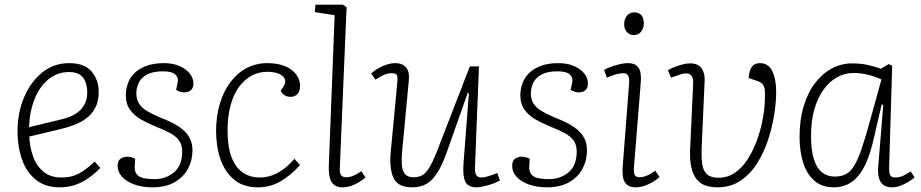

<svg xmlns="http://www.w3.org/2000/svg" viewBox="-20 -787 3939 821"><path d="M276 -517Q341 -517 371.5 -481.5Q402 -446 402 -394Q402 -354 387.5 -326.5Q373 -299 349 -281Q325 -263 296.5 -252.5Q268 -242 239 -235L105 -203Q107 -160 121 -119.5Q135 -79 165 -53.5Q195 -28 243 -28Q268 -28 290 -34Q312 -40 335 -55.5Q358 -71 385 -96L409 -69Q393 -52 374 -37Q355 -22 334 -10.5Q313 1 288.5 7.5Q264 14 235 14Q173 14 133 -18.5Q93 -51 74 -105.5Q55 -160 55 -225Q55 -305 83 -371Q111 -437 160.5 -477Q210 -517 276 -517ZM353 -390Q353 -412 347 -432.5Q341 -453 324 -466Q307 -479 275 -479Q226 -479 188 -448.5Q150 -418 128.5 -365Q107 -312 104 -243L244 -277Q278 -285 302 -299.5Q326 -314 339.5 -337Q353 -360 353 -390Z M641 -21Q689 -21 724 -50Q759 -79 759 -139Q759 -168 745.5 -186.5Q732 -205 706.5 -218.5Q681 -232 643 -247Q612 -260 583.5 -276Q555 -292 536.5 -317Q518 -342 518 -381Q518 -404 526 -428Q534 -452 553 -472Q572 -492 603.5 -504.5Q635 -517 681 -517Q720 -517 748 -504.5Q776 -492 791.5 -472.5Q807 -453 807 -430Q807 -411 796.5 -401.5Q786 -392 768 -392Q758 -392 749 -395Q740 -398 733 -403L740 -436Q744 -455 729.5 -468.5Q715 -482 677 -482Q634 -482 609 -468.5Q584 -455 573.5 -433.5Q563 -412 563 -388Q563 -362 574.5 -344Q586 -326 608.5 -312.5Q631 -299 664 -285Q690 -275 714.5 -263Q739 -251 759 -235Q779 -219 791 -197Q803 -175 803 -144Q803 -101 783.5 -65Q764 -29 726 -7.5Q688 14 632 14Q589 14 555 2Q521 -10 502 -31Q483 -52 483 -78Q483 -99 495 -108Q507 -117 524 -117Q533 -117 542 -114.5Q551 -112 558 -108L556 -73Q555 -48 572.5 -34.5Q590 -21 641 -21Z M1122 -517Q1169 -517 1200 -503.5Q1231 -490 1247 -468Q1263 -446 1263 -420Q1263 -397 1252 -385Q1241 -373 1222 -373Q1207 -373 1196.5 -380Q1186 -387 1180 -399L1190 -413Q1203 -432 1198.5 -447Q1194 -462 1174 -471Q1154 -480 1122 -480Q1086 -480 1055 -463Q1024 -446 1001 -414Q978 -382 965.5 -335Q953 -288 953 -228Q953 -161 969.5 -116.5Q986 -72 1017 -50Q1048 -28 1091 -28Q1115 -28 1139 -35.5Q1163 -43 1188.5 -61Q1214 -79 1239 -108L1263 -81Q1243 -59 1222 -41.5Q1201 -24 1179.5 -11.5Q1158 1 1133.5 7.5Q1109 14 1082 14Q1021 14 981.5 -18.5Q942 -51 923 -105.5Q904 -160 904 -225Q904 -291 920.5 -345Q937 -399 966.5 -437.5Q996 -476 1036 -496.5Q1076 -517 1122 -517Z M1411 -722 1326 -735 1329 -767H1446L1462 -756L1433 -68Q1432 -46 1439 -37.5Q1446 -29 1460 -29Q1476 -29 1491 -35.5Q1506 -42 1525 -55L1543 -28Q1531 -18 1515 -8Q1499 2 1481 8Q1463 14 1444 14Q1421 14 1408 3Q1395 -8 1390 -28.5Q1385 -49 1386 -79Z M1567 -473Q1579 -484 1596 -494Q1613 -504 1632.5 -510.5Q1652 -517 1671 -517Q1700 -517 1716 -499Q1732 -481 1728 -442L1699 -134Q1694 -76 1705.5 -52.5Q1717 -29 1748 -29Q1772 -29 1788 -39Q1804 -49 1820.5 -78.5Q1837 -108 1859 -167L1989 -503H2028L2011 -71Q2010 -51 2016 -39.5Q2022 -28 2038 -28Q2050 -28 2066.5 -33Q2083 -38 2106 -47L2118 -15Q2110 -11 2097.5 -5.5Q2085 0 2070.5 4Q2056 8 2042.5 11Q2029 14 2018 14Q1980 14 1969 -11.5Q1958 -37 1962 -88L1985 -389L1980 -390L1893 -143Q1873 -86 1852 -51.5Q1831 -17 1805 -1.5Q1779 14 1743 14Q1680 14 1662 -27.5Q1644 -69 1651 -139L1679 -436Q1681 -456 1677.5 -465Q1674 -474 1654 -474Q1639 -474 1623 -467.5Q1607 -461 1586 -446Z M2328 -21Q2376 -21 2411 -50Q2446 -79 2446 -139Q2446 -168 2432.5 -186.5Q2419 -205 2393.5 -218.5Q2368 -232 2330 -247Q2299 -260 2270.5 -276Q2242 -292 2223.5 -317Q2205 -342 2205 -381Q2205 -404 2213 -428Q2221 -452 2240 -472Q2259 -492 2290.5 -504.5Q2322 -517 2368 -517Q2407 -517 2435 -504.5Q2463 -492 2478.5 -472.5Q2494 -453 2494 -430Q2494 -411 2483.5 -401.5Q2473 -392 2455 -392Q2445 -392 2436 -395Q2427 -398 2420 -403L2427 -436Q2431 -455 2416.5 -468.5Q2402 -482 2364 -482Q2321 -482 2296 -468.5Q2271 -455 2260.5 -433.5Q2250 -412 2250 -388Q2250 -362 2261.5 -344Q2273 -326 2295.5 -312.5Q2318 -299 2351 -285Q2377 -275 2401.5 -263Q2426 -251 2446 -235Q2466 -219 2478 -197Q2490 -175 2490 -144Q2490 -101 2470.5 -65Q2451 -29 2413 -7.5Q2375 14 2319 14Q2276 14 2242 2Q2208 -10 2189 -31Q2170 -52 2170 -78Q2170 -99 2182 -108Q2194 -117 2211 -117Q2220 -117 2229 -114.5Q2238 -112 2245 -108L2243 -73Q2242 -48 2259.5 -34.5Q2277 -21 2328 -21Z M2670 -429Q2672 -451 2666.5 -462.5Q2661 -474 2645 -474Q2631 -474 2613.5 -469Q2596 -464 2575 -455L2563 -488Q2582 -499 2613 -508Q2644 -517 2664 -517Q2692 -517 2704.5 -504.5Q2717 -492 2719.5 -471Q2722 -450 2719 -422L2691 -74Q2689 -48 2694.5 -38.5Q2700 -29 2714 -29Q2729 -29 2745 -35.5Q2761 -42 2782 -57L2800 -30Q2788 -19 2771.5 -9Q2755 1 2736 7.5Q2717 14 2697 14Q2672 14 2659.5 1.5Q2647 -11 2644 -29.5Q2641 -48 2642 -66ZM2649 -683Q2649 -705 2660.5 -719.5Q2672 -734 2691 -734Q2705 -734 2714.5 -728.5Q2724 -723 2728.5 -712.5Q2733 -702 2733 -687Q2733 -668 2722 -652.5Q2711 -637 2690 -637Q2672 -637 2660.5 -650Q2649 -663 2649 -683Z M3230 -517Q3266 -517 3282.5 -482.5Q3299 -448 3299 -393Q3299 -353 3291 -300Q3283 -247 3265.5 -192.5Q3248 -138 3219 -91Q3190 -44 3147.5 -15Q3105 14 3048 14Q3021 14 2999 7Q2977 0 2961 -18Q2945 -36 2937 -68Q2929 -100 2931 -149L2944 -430Q2945 -451 2938 -461.5Q2931 -472 2916.5 -473Q2902 -474 2878 -465L2849 -455L2836 -487Q2853 -497 2881.5 -506.5Q2910 -516 2931 -516Q2966 -516 2980.5 -494.5Q2995 -473 2993 -441L2980 -146Q2979 -111 2983 -84Q2987 -57 3003 -42Q3019 -27 3052 -27Q3090 -27 3121 -47.5Q3152 -68 3175 -103Q3198 -138 3214 -180Q3230 -222 3239 -265.5Q3248 -309 3250 -347Q3252 -382 3250.5 -400Q3249 -418 3240.5 -427.5Q3232 -437 3212 -443L3181 -453Q3182 -470 3186.5 -484.5Q3191 -499 3201.5 -508Q3212 -517 3230 -517Z M3782 -74Q3781 -48 3786.5 -38Q3792 -28 3808 -28Q3825 -28 3841 -35Q3857 -42 3874 -54L3891 -28Q3877 -17 3861 -7.5Q3845 2 3828 8Q3811 14 3792 14Q3772 14 3758.5 4.5Q3745 -5 3739 -24Q3733 -43 3735 -71L3757 -339L3750 -340L3714 -185Q3702 -135 3686.5 -97.5Q3671 -60 3650.5 -35.5Q3630 -11 3604 1.5Q3578 14 3546 14Q3494 14 3461.5 -15Q3429 -44 3414 -92.5Q3399 -141 3399 -201Q3399 -276 3417 -334.5Q3435 -393 3466.5 -433.5Q3498 -474 3538.5 -495Q3579 -516 3624 -516Q3658 -516 3687 -510Q3716 -504 3747 -493L3780 -513L3795 -506ZM3549 -32Q3576 -32 3595.5 -41.5Q3615 -51 3631 -76Q3647 -101 3662.5 -145.5Q3678 -190 3697 -259L3749 -447Q3728 -458 3695 -466.5Q3662 -475 3629 -475Q3592 -475 3559 -456.5Q3526 -438 3501 -403Q3476 -368 3462 -319Q3448 -270 3448 -207Q3448 -146 3460 -107Q3472 -68 3495 -50Q3518 -32 3549 -32Z"/></svg>

Font: Literata ExtraLight
Style: Italic
Weight: 250
Italic angle: -2°
Designer: Latin by Veronika Burian and Jose Scaglione. Greek by Irene Vlachou. Cyrillic by Vera Evstafieva
Foundry: TypeTogether
Version: Version 3.002